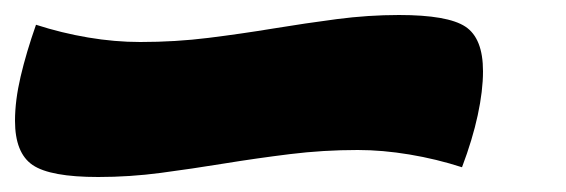

<svg xmlns="http://www.w3.org/2000/svg" viewBox="-55 -19 754 256"><path d="M76 217Q12 217 -11.5 201Q-35 185 -35 142Q-35 115 -27.5 83Q-20 51 -7 14Q27 25 62.5 31Q98 37 132 37Q179 37 223 31.5Q267 26 309.5 19Q352 12 394 6.5Q436 1 477 1Q542 1 565.5 16.5Q589 32 589 76Q589 102 582 134.5Q575 167 561 204Q527 193 491 187Q455 181 422 181Q376 181 331.5 186.5Q287 192 244 199Q201 206 159.5 211.5Q118 217 76 217Z"/></svg>

Font: Lemonada
Style: Regular
Weight: 400
Designer: Mohamed Gaber (Arabic), Eduardo Tunni (Latin)
Foundry: Kief Type Foundry
Version: Version 4.005